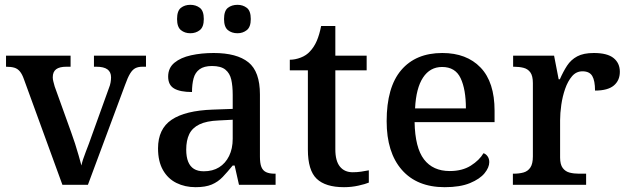

<svg xmlns="http://www.w3.org/2000/svg" viewBox="-20 -767 2608 797"><path d="M79 -439Q72 -459 62.5 -470.5Q53 -482 39.5 -486Q26 -490 5 -490V-536H273V-490H255Q227 -490 213 -479.5Q199 -469 199 -446Q199 -438 201.5 -428.5Q204 -419 207 -408L275 -219Q283 -197 291.5 -171Q300 -145 306.5 -121.5Q313 -98 318 -80Q322 -101 336 -136.5Q350 -172 361 -204L432 -401Q437 -413 439 -424.5Q441 -436 441 -446Q441 -468 426 -479Q411 -490 380 -490H370V-536H586V-490H571Q554 -490 542 -484Q530 -478 520 -461.5Q510 -445 499 -414L345 0H239Z M792 10Q748 10 712.5 -7.5Q677 -25 656.5 -61Q636 -97 636 -151Q636 -232 692.5 -270Q749 -308 863 -312L946 -315V-373Q946 -410 940 -436.5Q934 -463 915.5 -478Q897 -493 860 -493Q827 -493 808.5 -479.5Q790 -466 783.5 -441.5Q777 -417 777 -385Q728 -385 703 -399.5Q678 -414 678 -449Q678 -485 704 -506.5Q730 -528 773 -537.5Q816 -547 867 -547Q963 -547 1011 -508.5Q1059 -470 1059 -375V-117Q1059 -89 1065 -74Q1071 -59 1084.5 -52.5Q1098 -46 1120 -46H1124V0H972L954 -80H946Q924 -53 904.5 -32.5Q885 -12 859 -1Q833 10 792 10ZM826 -56Q863 -56 889.5 -72.5Q916 -89 931 -119.5Q946 -150 946 -191V-270L888 -267Q837 -265 807.5 -250.5Q778 -236 765.5 -210Q753 -184 753 -146Q753 -116 761 -96Q769 -76 785 -66Q801 -56 826 -56ZM966 -629Q942 -629 926 -642Q910 -655 910 -688Q910 -722 926 -734.5Q942 -747 966 -747Q988 -747 1004.5 -734.5Q1021 -722 1021 -688Q1021 -655 1004.5 -642Q988 -629 966 -629ZM770 -629Q747 -629 731 -642Q715 -655 715 -688Q715 -722 731 -734.5Q747 -747 770 -747Q793 -747 809.5 -734.5Q826 -722 826 -688Q826 -655 809.5 -642Q793 -629 770 -629Z M1408 10Q1331 10 1294.5 -25Q1258 -60 1258 -146V-475H1183V-519Q1205 -519 1228.5 -528Q1252 -537 1267 -554Q1284 -572 1295 -597.5Q1306 -623 1313 -659H1372V-536H1502V-475H1372V-147Q1372 -99 1391 -75.5Q1410 -52 1444 -52Q1463 -52 1479 -54.5Q1495 -57 1511 -60V-9Q1497 -3 1468 3.5Q1439 10 1408 10Z M1826 10Q1711 10 1648 -62Q1585 -134 1585 -264Q1585 -405 1645.5 -476Q1706 -547 1816 -547Q1917 -547 1975 -486.5Q2033 -426 2033 -307V-260H1701Q1703 -154 1740 -105.5Q1777 -57 1847 -57Q1899 -57 1934.5 -79.5Q1970 -102 1987 -131Q1997 -128 2004 -118Q2011 -108 2011 -94Q2011 -72 1991.5 -48Q1972 -24 1931 -7Q1890 10 1826 10ZM1914 -317Q1914 -396 1892 -442.5Q1870 -489 1815 -489Q1765 -489 1736 -445Q1707 -401 1703 -317Z M2109 0V-46H2112Q2135 -46 2153 -51Q2171 -56 2181.5 -71.5Q2192 -87 2192 -118V-422Q2192 -452 2181.5 -466.5Q2171 -481 2153 -485.5Q2135 -490 2113 -490H2110V-536H2280L2299 -438H2304Q2318 -470 2334 -494.5Q2350 -519 2376 -533Q2402 -547 2445 -547Q2501 -547 2527 -526Q2553 -505 2553 -469Q2553 -433 2528 -412Q2503 -391 2450 -391Q2450 -432 2438.5 -451.5Q2427 -471 2398 -471Q2372 -471 2354.5 -450.5Q2337 -430 2326 -398.5Q2315 -367 2310 -332Q2305 -297 2305 -268V-113Q2305 -84 2316 -69.5Q2327 -55 2344.5 -50.5Q2362 -46 2383 -46H2413V0Z"/></svg>

Font: Noto Rashi Hebrew Medium
Style: Regular
Weight: 500
Version: Version 1.006